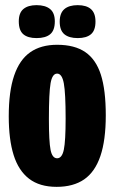

<svg xmlns="http://www.w3.org/2000/svg" viewBox="-20 -714 445 746"><path d="M14 -262Q14 -359 35 -420.5Q56 -482 97.5 -511Q139 -540 202 -540Q270 -540 311.5 -511.5Q353 -483 372 -423.5Q391 -364 391 -266Q391 -169 370 -107.5Q349 -46 307 -17Q265 12 200 12Q134 12 93 -19.5Q52 -51 33 -111.5Q14 -172 14 -262ZM235 -254Q235 -352 228 -390Q221 -428 202 -428Q183 -428 176.5 -390.5Q170 -353 170 -252Q170 -164 176.5 -131.5Q183 -99 202 -99Q221 -99 228 -132.5Q235 -166 235 -254ZM212 -630Q212 -663 230 -678.5Q248 -694 282 -694Q316 -694 333.5 -678.5Q351 -663 351 -630Q351 -596 333.5 -581Q316 -566 282 -566Q248 -566 230 -581Q212 -596 212 -630ZM53 -631Q53 -664 71 -679Q89 -694 122 -694Q156 -694 174.5 -679Q193 -664 193 -631Q193 -596 175 -581Q157 -566 122 -566Q88 -566 70.5 -581Q53 -596 53 -631Z"/></svg>

Font: Bricolage Grotesque 96pt Condensed ExBd
Style: Regular
Weight: 800
Width: 3
Designer: Mathieu Triay
Foundry: Atelier Triay
Version: Version 1.001;Glyphs 3.2 (3207)